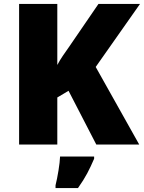

<svg xmlns="http://www.w3.org/2000/svg" viewBox="-20 -734 731 975"><path d="M687 0H469L328 -273L271 -239V0H77V-714H271V-404Q283 -427 299 -450.5Q315 -474 330 -495L480 -714H691L466 -394ZM458 72Q441 112 423 146Q405 180 376 221H262V207Q270 175 277 132Q284 89 285 61H458Z"/></svg>

Font: Noto Sans Georgian Black
Style: Regular
Weight: 900
Designer: Monotype Design Team, Akaki Razmadze
Foundry: Google LLC
Version: Version 2.005; ttfautohint (v1.8.4.7-5d5b)